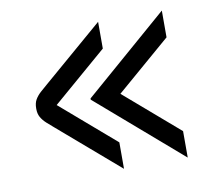

<svg xmlns="http://www.w3.org/2000/svg" viewBox="-61 -583 702 629"><g transform="rotate(-10 290.0 -268.5)"><path d="M122 -268 303 -112V-24L102 -197Q90 -207 78.5 -217.5Q67 -228 60.5 -239.5Q54 -251 54 -267V-269Q54 -286 60.5 -297.5Q67 -309 78.5 -319.5Q90 -330 102 -340L303 -513V-424ZM515 -424 334 -268 515 -112V-24L235 -266V-270L515 -513Z"/></g></svg>

Font: Kakao Big Sans
Style: Regular
Weight: 400
Designer: Park Young-rak; Lee Sang-min; Kim Jung-jin; Min Bon; Park Min-gyu;
Foundry: Kakao Corporation
Version: Version 2.003